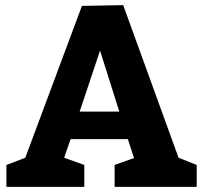

<svg xmlns="http://www.w3.org/2000/svg" viewBox="-20 -725 788 745"><path d="M743.2 0H424.8V-85L500 -111.8L476.1 -185.1H253.9L229 -112.8L307.1 -85V0H4.9V-85L78.1 -112.8L297.9 -702.1L458 -705.1L672.9 -112.8L743.2 -85ZM368.2 -528.8 289.1 -292H442.9Z"/></svg>

Font: Kadwa
Style: Bold
Weight: 700
Designer: Sol Matas
Foundry: Sol Matas
Version: Version 1.001;PS 001.000;hotconv 1.0.70;makeotf.lib2.5.58329